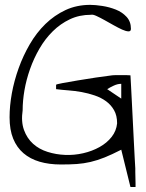

<svg xmlns="http://www.w3.org/2000/svg" viewBox="-20 -668 589 774"><path d="M468.8 -64.5Q430.7 -44.9 401.4 -33.2Q372.1 -21.5 344.7 -15.1Q317.4 -8.8 289.6 -6.8Q261.7 -4.9 225.6 -4.9Q177.7 -4.9 139.6 -16.1Q101.6 -27.3 74.7 -50.3Q47.9 -73.2 33.2 -108.9Q18.6 -144.5 18.6 -195.3Q18.6 -241.2 27.8 -292Q37.1 -342.8 55.2 -393.1Q73.2 -443.4 100.1 -489.7Q127 -536.1 163.1 -571.3Q199.2 -606.4 244.1 -627.4Q289.1 -648.4 343.8 -648.4Q364.3 -648.4 392.6 -644Q420.9 -639.6 446.8 -629.4Q472.7 -619.1 490.2 -600.1Q507.8 -581.1 507.8 -551.8Q507.8 -541 497.6 -541.5Q487.3 -542 472.2 -548.8Q457 -555.7 438 -566.4Q418.9 -577.1 401.4 -586.9Q383.8 -596.7 369.1 -603.5Q354.5 -610.4 346.7 -608.4Q299.8 -608.4 261.7 -590.3Q223.6 -572.3 192.9 -542Q162.1 -511.7 139.2 -472.2Q116.2 -432.6 101.1 -389.6Q85.9 -346.7 78.6 -304.2Q71.3 -261.7 71.3 -223.6Q64.5 -177.7 76.7 -144Q88.9 -110.4 113.3 -88.4Q137.7 -66.4 171.9 -55.7Q206.1 -44.9 242.7 -43.5Q279.3 -42 315.4 -50.3Q351.6 -58.6 381.3 -75.2Q411.1 -91.8 430.2 -116.2Q449.2 -140.6 452.1 -170.9Q452.1 -202.1 439.9 -223.6Q427.7 -245.1 407.7 -259.8Q387.7 -274.4 361.8 -283.2Q335.9 -292 309.1 -296.9Q282.2 -301.8 255.4 -303.7Q228.5 -305.7 206.1 -308.6V-326.2Q206.1 -328.1 231.9 -333Q257.8 -337.9 293.5 -343.8Q329.1 -349.6 367.2 -355.5Q405.3 -361.3 431.6 -364.3Q431.6 -364.3 436.5 -364.7Q441.4 -365.2 447.3 -365.2Q453.1 -365.2 459 -365.2Q464.8 -365.2 468.8 -365.2Q470.7 -365.2 476.1 -365.2Q481.4 -365.2 487.3 -365.2Q493.2 -365.2 498.5 -364.7Q503.9 -364.3 505.9 -364.3Q506.8 -350.6 508.3 -320.8Q509.8 -291 511.7 -254.4Q513.7 -217.8 515.6 -176.8Q517.6 -135.7 519.5 -99.1Q521.5 -62.5 522.9 -33.2Q524.4 -3.9 525.4 10.7Q525.4 14.6 525.4 25.4Q525.4 36.1 525.9 48.3Q526.4 60.5 526.4 70.8Q526.4 81.1 526.4 85.9H505.9ZM468.8 -270.5V-330.1Q454.1 -330.1 438.5 -322.8Q422.9 -315.4 412.1 -308.6Z"/></svg>

Font: Annie Use Your Telescope
Style: Regular
Weight: 400
Version: Version 1.003 2001